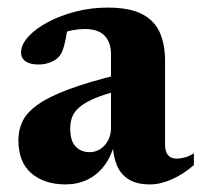

<svg xmlns="http://www.w3.org/2000/svg" viewBox="-20 -473 531 506"><path d="M294.5 -277 297 -235Q255.5 -225 229.5 -213.8Q203.5 -202.5 189.5 -190.5Q175.5 -178.5 170.2 -164.8Q165 -151 165 -135Q165 -102 179.2 -87Q193.5 -72 216 -72Q232 -72 244.8 -80.5Q257.5 -89 265 -103.2Q272.5 -117.5 272.5 -135.5V-330.5Q272.5 -361 255.8 -378.8Q239 -396.5 203 -396.5Q188 -396.5 172 -393.5Q156 -390.5 143 -385L160.5 -419Q157 -389.5 153.2 -370.8Q149.5 -352 145.5 -341.2Q141.5 -330.5 135.5 -324Q127.5 -314.5 112.8 -308.8Q98 -303 81.5 -303Q59.5 -303 47.5 -311.2Q35.5 -319.5 35.5 -334.5Q35.5 -355.5 55 -376.8Q74.5 -398 107.2 -415.2Q140 -432.5 180.5 -442.8Q221 -453 263.5 -453Q322 -453 355 -435.5Q388 -418 401.5 -386.5Q415 -355 415 -313.5V-92Q415 -79.5 418.5 -71.2Q422 -63 429 -59Q436 -55 446.5 -55Q456 -55 467.5 -58.2Q479 -61.5 491 -69V-38Q463.5 -14 433.2 -0.5Q403 13 375 13Q340.5 13 319.2 -0.2Q298 -13.5 288 -37.5Q278 -61.5 277 -94L282 -95Q272.5 -59 253.8 -35Q235 -11 209.2 1Q183.5 13 152.5 13Q97 13 62.8 -16.2Q28.5 -45.5 28.5 -103.5Q28.5 -131.5 39.8 -154.2Q51 -177 79.8 -197.5Q108.5 -218 160.8 -237.5Q213 -257 294.5 -277Z"/></svg>

Font: Newsreader 24pt
Style: Bold
Weight: 700
Designer: Hugues Gentile
Foundry: Production Type
Version: Version 1.003